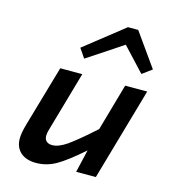

<svg xmlns="http://www.w3.org/2000/svg" viewBox="-113 -843 839 943"><g transform="rotate(15 307.0 -371.5)"><path d="M459 0H359L386 -116Q304 -44 256.5 -17.5Q209 9 157 9Q106 9 77.5 -16.5Q49 -42 49 -87Q49 -100 52 -117.5Q55 -135 62 -160L152 -471H264L179 -174Q175 -162 173 -152Q171 -142 171 -132Q171 -115 181.5 -105.5Q192 -96 211 -96Q243 -96 285 -125Q327 -154 414 -232L482 -471H594ZM253 -547 221 -594 421 -752H473L593 -583L544 -547L433 -666Z"/></g></svg>

Font: Intel One Mono Medium
Style: Italic
Weight: 500
Italic angle: -16°
Monospace: yes
Designer: Fred Shallcrass
Foundry: Frere-Jones Type LLC
Version: Version 1.400;hotconv 1.1.0;makeotfexe 2.6.0;FJTRelease1.4